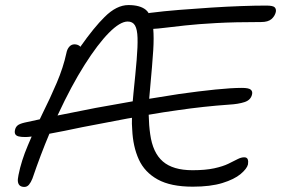

<svg xmlns="http://www.w3.org/2000/svg" viewBox="-20 -730 1109 758"><path d="M76 8Q66 8 59.5 3.5Q53 -1 51 -11Q49 -21 53 -39Q64 -95 90 -156Q97 -173 105 -191Q90 -189 80 -189Q63 -189 53.5 -191.5Q44 -194 40.5 -200Q37 -206 39 -216Q41 -227 48.5 -234Q56 -241 77 -246Q104 -252 137 -259Q142 -269 147 -280Q178 -342 204 -403Q230 -464 242 -520Q245 -536 253.5 -545.5Q262 -555 274 -555Q286 -555 295 -548Q296 -546 297 -545Q352 -623 393 -663Q440 -710 487 -710Q533 -710 556 -691Q562 -686 567 -678Q569 -679 571 -679Q626 -686 688.5 -691Q751 -696 813.5 -700Q876 -704 932 -706Q988 -708 1031 -708Q1057 -708 1064 -701.5Q1071 -695 1069 -683Q1065 -666 1051.5 -654.5Q1038 -643 1011 -643Q907 -643 834 -639Q761 -635 711 -629.5Q661 -624 628 -620Q604 -617 585 -616Q588 -581 585 -532Q581 -471 573 -386Q571 -362 569 -340Q630 -350 688 -359Q766 -370 830 -376.5Q894 -383 935 -383Q962 -383 970 -376Q978 -369 975 -357Q970 -335 945.5 -327Q921 -319 885 -317Q785 -310 682 -295Q624 -287 567 -277Q568 -234 573 -200Q583 -127 623 -92.5Q663 -58 740 -58Q791 -58 825.5 -65.5Q860 -73 881.5 -83.5Q903 -94 917.5 -101.5Q932 -109 944 -109Q955 -109 958 -101Q961 -93 959 -81Q955 -64 930 -43Q905 -22 858 -7.5Q811 7 741 7Q654 7 602.5 -21.5Q551 -50 528 -100.5Q505 -151 502 -218Q500 -241 501 -265Q492 -264 483 -262Q386 -244 305 -228Q230 -212 175 -202Q140 -119 108 -25Q102 -10 94.5 -1Q87 8 76 8ZM207 -274Q277 -288 358 -304Q430 -317 504 -330Q505 -346 507 -363Q515 -440 519.5 -493.5Q524 -547 523 -580.5Q522 -614 513 -629.5Q504 -645 484 -645Q454 -645 410 -600.5Q366 -556 314 -474Q262 -392 209 -278Q208 -276 207 -274Z"/></svg>

Font: Shantell Sans Light Light
Style: Italic
Weight: 300
Italic angle: -11°
Version: Version 1.008;[ac192a2d6]